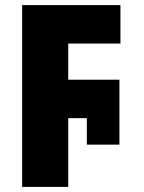

<svg xmlns="http://www.w3.org/2000/svg" viewBox="-20 -734 564 754"><path d="M248 0V-270H321V-166H449V-421H248V-563H453V-714H67V0Z"/></svg>

Font: Noto Sans UI SemiCondensed Black
Style: Regular
Weight: 900
Width: 4
Designer: Monotype Design Team
Foundry: Monotype Imaging Inc.
Version: 1.001